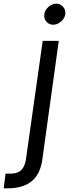

<svg xmlns="http://www.w3.org/2000/svg" viewBox="-111 -771 386 1039"><path d="M128.9 -693.8Q131.8 -716.8 151.4 -733.9Q170.9 -751 193.8 -751Q215.8 -751 230.7 -733.9Q245.6 -716.8 242.2 -693.8Q238.8 -670.9 219 -654.1Q199.2 -637.2 176.8 -637.2Q154.3 -637.2 139.9 -654.1Q125.5 -670.9 128.9 -693.8ZM-90.8 248 -81.1 168.9H-58.1Q-14.2 168.9 5.4 147.9Q24.9 127 29.8 87.9L120.1 -549.8H207L117.2 98.1Q94.2 248 -68.8 248Z"/></svg>

Font: Oakes Grotesk
Style: Italic
Weight: 400
Italic angle: -8°
Designer: Samuel Oakes
Foundry: Samuel Oakes
Version: Version 1.000;PS 001.000;hotconv 1.0.88;makeotf.lib2.5.64775